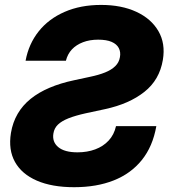

<svg xmlns="http://www.w3.org/2000/svg" viewBox="-20 -758 702 788"><path d="M284.2 10.3Q193.4 10.3 131.3 -16.6Q69.3 -43.5 41.5 -93.3Q13.7 -143.1 24.9 -212.4Q32.2 -255.9 52.5 -290.8Q72.8 -325.7 105.7 -352.3Q138.7 -378.9 183.6 -397.9Q228.5 -417 284.2 -428.7L350.1 -442.9Q385.3 -450.2 411.4 -460.7Q437.5 -471.2 453.1 -486.6Q468.8 -502 472.2 -523.4Q476.1 -544.4 467.5 -560.8Q459 -577.1 438 -586.2Q417 -595.2 382.8 -595.2Q348.1 -595.2 320.6 -584.7Q293 -574.2 275.1 -555.2Q257.3 -536.1 250.5 -508.8H85Q97.7 -577.6 138.7 -629.2Q179.7 -680.7 245.1 -709.2Q310.5 -737.8 395 -737.8Q478.5 -737.8 539.6 -709.5Q600.6 -681.2 630.1 -630.4Q659.7 -579.6 648.4 -512.2Q634.8 -430.2 572.5 -380.9Q510.3 -331.5 411.1 -310.1L331.5 -293Q289.6 -283.7 261.2 -272.5Q232.9 -261.2 217.8 -246.6Q202.6 -231.9 199.2 -210.4Q193.4 -175.8 219 -154.3Q244.6 -132.8 298.3 -132.8Q337.9 -132.8 370.8 -145Q403.8 -157.2 426 -181.2Q448.2 -205.1 456.1 -240.2H621.6Q606.9 -156.7 562 -101.1Q517.1 -45.4 446.8 -17.6Q376.5 10.3 284.2 10.3Z"/></svg>

Font: Inter 17pt ExtraBold
Style: Italic
Weight: 800
Italic angle: -9.3988°
Version: Version 4.001;git-66647c0bb